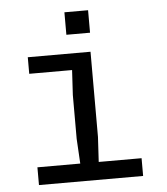

<svg xmlns="http://www.w3.org/2000/svg" viewBox="-52 -761 703 808"><g transform="rotate(-5 300.0 -357.5)"><path d="M80 -75H261L255 -180V-365L261 -470H80V-540H345V-180L339 -75H520V0H80ZM250 -715H350V-620H250Z"/></g></svg>

Font: Sligoil Micro
Style: Regular
Weight: 400
Designer: Ariel Martín Pérez
Foundry: Igor Stepanchenko
Version: Version 1.001